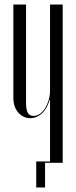

<svg xmlns="http://www.w3.org/2000/svg" viewBox="-20 -719 336 848"><path d="M199 -277Q187 -237 164 -217Q141 -197 114 -197Q83 -197 61 -221.5Q39 -246 39 -288V-699H95V-266Q95 -234 103 -220.5Q111 -207 128 -207Q143 -207 156.5 -216.5Q170 -226 179.5 -241.5Q189 -257 195 -277Q201 -297 201 -317V-699H257V0H201V-277ZM203 0H179V109H140V-6H203Z"/></svg>

Font: Moniqa Cond Display
Style: Regular
Weight: 400
Width: 3
Designer: Rajesh Rajput
Foundry: Rajesh Rajput
Version: Version 1.000